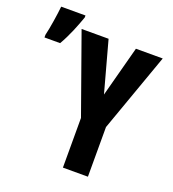

<svg xmlns="http://www.w3.org/2000/svg" viewBox="-199 -895 904 1003"><g transform="rotate(20 252.5 -393.5)"><path d="M-58 -621V-606H29C62 -663 86 -725 104 -776V-787H-31C-35 -746 -48 -660 -58 -621ZM265 0H404V-276L560 -714H411L336 -432L259 -714H109L265 -276Z"/></g></svg>

Font: Noto Sans Mono SemiCondensed ExtraBold
Style: Regular
Weight: 800
Width: 4
Designer: Monotype Design Team
Foundry: Monotype Imaging Inc.
Version: Version 2.014